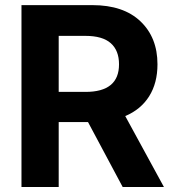

<svg xmlns="http://www.w3.org/2000/svg" viewBox="-20 -748 697 768"><path d="M65.9 0V-727.5H349.6Q473.6 -727.5 541.7 -662.8Q609.9 -598.1 609.9 -490.7Q609.9 -416 576.7 -363Q543.5 -310.1 481 -283.7L635.7 0H470.7L332 -259.8H214.8V0ZM214.8 -380.4H322.3Q456.1 -380.4 456.1 -490.7Q456.1 -545.9 423.1 -575.2Q390.1 -604.5 321.8 -604.5H214.8Z"/></svg>

Font: Inter-Bold
Style: Bold
Weight: 700
Designer: Rasmus Andersson
Foundry: rsms
Version: Version 4.000;git-a52131595